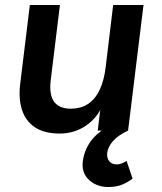

<svg xmlns="http://www.w3.org/2000/svg" viewBox="-20 -525 650 772"><path d="M557 -505 495 0H373L383 -83Q375 -67 360 -50Q345 -33 324.5 -19Q304 -5 277.5 3.5Q251 12 220 12Q159 12 121.5 -12.5Q84 -37 69 -81.5Q54 -126 61 -186L100 -505H221L184 -203Q177 -144 197.5 -116Q218 -88 264 -88Q307 -88 336 -108.5Q365 -129 382 -166.5Q399 -204 405 -256L435 -505ZM416 227Q369 227 338 198.5Q307 170 313 123Q320 71 354 31.5Q388 -8 461 -39L495 0Q453 20 433.5 43Q414 66 411 90Q409 111 419.5 123.5Q430 136 449 136Q468 136 489 122L513 193Q497 206 473 216.5Q449 227 416 227Z"/></svg>

Font: Inclusive Sans SemiBold
Style: Italic
Weight: 600
Italic angle: -7°
Designer: Olivia King
Foundry: Olivia King
Version: Version 2.004